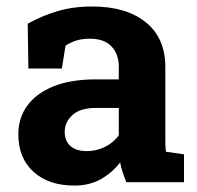

<svg xmlns="http://www.w3.org/2000/svg" viewBox="-20 -558 603 588"><path d="M207.5 10.3Q128.9 10.3 82.5 -32Q36.1 -74.2 36.1 -147Q36.1 -196.8 63.5 -234.4Q90.8 -272 143.6 -293.5Q196.3 -314.9 273.9 -314.9H343.8V-354Q343.8 -392.1 321.5 -415.8Q299.3 -439.5 254.9 -439.5Q231.9 -439.5 213.6 -433.8Q195.3 -428.2 180.7 -418L169.4 -348.1H66.9L64.9 -485.4Q106.4 -508.8 154.8 -523.4Q203.1 -538.1 262.7 -538.1Q366.2 -538.1 426.3 -490Q486.3 -441.9 486.3 -352.5V-134.8Q486.3 -124 486.6 -113.5Q486.8 -103 488.3 -93.3L543.5 -85.4V0H366.7Q361.3 -13.7 356 -29.3Q350.6 -44.9 348.1 -60.5Q322.8 -28.3 288.3 -9Q253.9 10.3 207.5 10.3ZM245.6 -95.2Q275.4 -95.2 302.2 -108.6Q329.1 -122.1 343.8 -144V-227.5H273.4Q226.6 -227.5 202.4 -206.1Q178.2 -184.6 178.2 -154.3Q178.2 -126 196 -110.6Q213.9 -95.2 245.6 -95.2Z"/></svg>

Font: Battambang
Style: Bold
Weight: 700
Designer: Danh Hong
Version: Version 8.002; ttfautohint (v1.8.3)